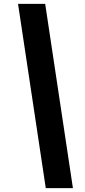

<svg xmlns="http://www.w3.org/2000/svg" viewBox="-20 -760 437 990"><path d="M213 -740 356 210H216L73 -740Z"/></svg>

Font: Georama ExtraBold
Style: Italic
Weight: 800
Italic angle: -9°
Version: Version 1.001